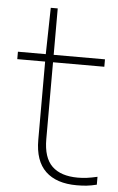

<svg xmlns="http://www.w3.org/2000/svg" viewBox="-54 -778 505 824"><g transform="rotate(5 199.0 -365.5)"><path d="M394 -35V-1Q369.5 5 350.5 7Q331.5 9 308 9Q220.5 9 173.8 -35.5Q127 -80 127 -171V-508H7V-540H127L131 -740H161V-540H382V-508H161V-177Q161 -97 198.8 -60.5Q236.5 -24 310 -24Q329.5 -24 348.8 -26.5Q368 -29 394 -35Z"/></g></svg>

Font: Encode Sans Expanded Thin
Style: Regular
Weight: 250
Width: 7
Designer: Multiple Designers
Foundry: Impallari Type
Version: Version 2.000